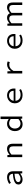

<svg xmlns="http://www.w3.org/2000/svg" viewBox="3076 -3912 849 7040"><g transform="rotate(-90 3500.0 -391.5)"><path d="M255 -141Q255 -203 295 -243Q334 -284 421 -308.5Q508 -333 650 -344Q648 -404 614 -443Q580 -482 505 -482Q419 -482 315 -416L278 -479Q328 -511 391 -533.5Q454 -556 520 -556Q629 -556 685 -497.5Q741 -439 741 -334V0H666L658 -74H655Q607 -36 551 -12Q495 12 440 12Q358 12 306.5 -30Q255 -72 255 -141ZM650 -141V-284Q533 -275 467 -257Q402 -239 373 -212Q344 -185 344 -148Q344 -104 377.5 -82.5Q411 -61 465 -61Q553 -61 650 -141Z M1260 -545H1334L1343 -464H1346Q1397 -508 1448.5 -532.5Q1500 -557 1561 -557Q1656 -557 1703 -503Q1750 -449 1750 -344V0H1655V-332Q1655 -407 1623.5 -442Q1592 -477 1527 -477Q1481 -477 1441.5 -457.5Q1402 -438 1351 -394V0H1260Z M2213 -271Q2213 -355 2248.5 -420.5Q2284 -486 2344.5 -521.5Q2405 -557 2478 -557Q2533 -557 2574.5 -541.5Q2616 -526 2660 -494L2655 -587L2656 -796H2747V0H2673L2664 -63H2661Q2623 -28 2573.5 -7.5Q2524 13 2465 13Q2391 13 2333.5 -21.5Q2276 -56 2244.5 -120Q2213 -184 2213 -271ZM2656 -139V-423Q2580 -480 2495 -480Q2443 -480 2400 -453.5Q2357 -427 2332 -379.5Q2307 -332 2307 -272Q2307 -210 2330 -163Q2353 -116 2394 -90Q2435 -64 2488 -64Q2575 -64 2656 -139Z M3232 -271Q3232 -357 3272.5 -421.5Q3313 -486 3378.5 -521Q3444 -556 3518 -556Q3637 -556 3706 -487.5Q3775 -419 3775 -302Q3775 -269 3771 -249H3326Q3329 -164 3388.5 -112.5Q3448 -61 3544 -61Q3642 -61 3721 -111L3753 -50Q3658 12 3533 12Q3446 12 3377.5 -23.5Q3309 -59 3270.5 -123Q3232 -187 3232 -271ZM3519 -484Q3443 -484 3389.5 -438Q3336 -392 3325 -315H3691Q3691 -396 3645.5 -440Q3600 -484 3519 -484Z M4328 -544H4404L4412 -416H4414Q4457 -482 4520 -519Q4583 -556 4657 -556Q4720 -556 4768 -534L4744 -456Q4716 -467 4695 -471Q4674 -475 4644 -475Q4578 -475 4522 -438Q4466 -401 4419 -319V0H4328Z M5232 -271Q5232 -357 5272.5 -421.5Q5313 -486 5378.5 -521Q5444 -556 5518 -556Q5637 -556 5706 -487.5Q5775 -419 5775 -302Q5775 -269 5771 -249H5326Q5329 -164 5388.5 -112.5Q5448 -61 5544 -61Q5642 -61 5721 -111L5753 -50Q5658 12 5533 12Q5446 12 5377.5 -23.5Q5309 -59 5270.5 -123Q5232 -187 5232 -271ZM5519 -484Q5443 -484 5389.5 -438Q5336 -392 5325 -315H5691Q5691 -396 5645.5 -440Q5600 -484 5519 -484Z M6077 -545H6152L6161 -464H6164Q6211 -507 6260 -532Q6309 -557 6364 -557Q6431 -557 6472 -530Q6513 -503 6534 -453Q6589 -503 6640 -530Q6691 -557 6745 -557Q6929 -557 6929 -344V0H6838V-332Q6838 -407 6807.5 -442Q6777 -477 6714 -477Q6637 -477 6548 -394V0H6457V-332Q6457 -406 6426.5 -441.5Q6396 -477 6333 -477Q6255 -477 6168 -394V0H6077Z"/></g></svg>

Font: Merged Yaku Han JP
Style: Regular
Weight: 400
Designer: Ryoko NISHIZUKA 西塚涼子 (kana, bopomofo & ideographs); Paul D. Hunt (Latin, Greek & Cyrillic); Sandoll Communications 산돌커뮤니
Foundry: Adobe
Version: Version 2.004